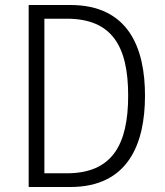

<svg xmlns="http://www.w3.org/2000/svg" viewBox="-20 -750 660 770"><path d="M95 0H261.5C496 0 561.5 -176 561.5 -366.5C561.5 -557 496 -730 261.5 -730H95ZM494 -366.5C494 -167.5 428.5 -55 247.5 -55H158V-675H247.5C428.5 -675 494 -565.5 494 -366.5Z"/></svg>

Font: Monaspace Neon ExtraLight
Style: Regular
Weight: 200
Designer: Riley Cran & the Lettermatic Team
Foundry: Lettermatic
Version: Version 1.200 (Monaspace Neon)